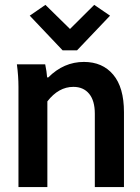

<svg xmlns="http://www.w3.org/2000/svg" viewBox="-20 -762 569 782"><path d="M55.2 0V-408.2Q55.2 -451.7 48.8 -500H164.1Q170.4 -469.7 171.9 -446.8H176.8Q239.7 -509.8 321.8 -509.8Q397.5 -509.8 441.2 -457.8Q484.9 -405.8 484.9 -305.2V0H366.2V-298.8Q366.2 -352.1 343 -380.1Q319.8 -408.2 278.8 -408.2Q218.8 -408.2 172.9 -349.1V0ZM165 -742.2 265.1 -644 363.8 -742.2 428.2 -698.2 293.9 -557.1H234.9L101.1 -698.2Z"/></svg>

Font: LT Hoop SemBd
Style: Regular
Weight: 600
Designer: Daniel Lyons
Foundry: LyonsType
Version: Version 1.000